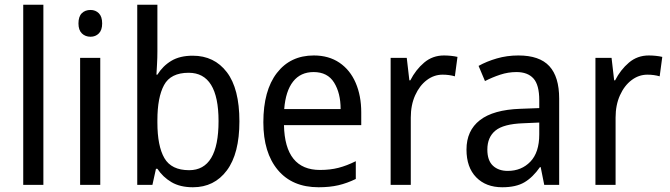

<svg xmlns="http://www.w3.org/2000/svg" viewBox="-20 -780 2827 810"><path d="M163 0H78V-760H163Z M362 -738Q383 -738 397 -724Q411 -710 411 -681Q411 -653 397 -639Q383 -625 362 -625Q340 -625 325.5 -639Q311 -653 311 -681Q311 -710 325 -724Q339 -738 362 -738ZM403 -536V0H318V-536Z M644 -563Q644 -536 642.5 -510Q641 -484 640 -465H644Q667 -502 703 -523.5Q739 -545 793 -545Q884 -545 937 -475.5Q990 -406 990 -268Q990 -132 937 -61Q884 10 794 10Q740 10 703.5 -11.5Q667 -33 644 -68H638L623 0H559V-760H644ZM776 -473Q700 -473 672 -421Q644 -369 644 -273V-263Q644 -164 673.5 -113Q703 -62 778 -62Q902 -62 902 -269Q902 -473 776 -473Z M1304 -546Q1367 -546 1412 -515.5Q1457 -485 1480.5 -430.5Q1504 -376 1504 -306V-252H1178Q1182 -63 1330 -63Q1373 -63 1408 -72Q1443 -81 1481 -100V-25Q1444 -7 1407.5 1.5Q1371 10 1324 10Q1213 10 1152 -63Q1091 -136 1091 -264Q1091 -398 1148 -472Q1205 -546 1304 -546ZM1303 -476Q1248 -476 1216.5 -436Q1185 -396 1179 -320H1417Q1417 -387 1389.5 -431.5Q1362 -476 1303 -476Z M1853 -546Q1867 -546 1882 -544.5Q1897 -543 1910 -540L1899 -458Q1875 -465 1847 -465Q1811 -465 1780.5 -442Q1750 -419 1731.5 -378Q1713 -337 1713 -284V0H1628V-536H1696L1707 -441H1711Q1734 -486 1769.5 -516Q1805 -546 1853 -546Z M2167 -546Q2256 -546 2297.5 -501Q2339 -456 2339 -364V0H2276L2261 -75H2258Q2228 -32 2192.5 -11Q2157 10 2099 10Q2030 10 1989 -32Q1948 -74 1948 -149Q1948 -229 2004.5 -273Q2061 -317 2175 -321L2255 -324V-357Q2255 -422 2230.5 -449Q2206 -476 2159 -476Q2124 -476 2090.5 -465Q2057 -454 2026 -438L1999 -502Q2033 -521 2076 -533.5Q2119 -546 2167 -546ZM2187 -260Q2104 -257 2070 -229Q2036 -201 2036 -149Q2036 -103 2059.5 -81Q2083 -59 2122 -59Q2180 -59 2217.5 -98Q2255 -137 2255 -213V-263Z M2717 -546Q2731 -546 2746 -544.5Q2761 -543 2774 -540L2763 -458Q2739 -465 2711 -465Q2675 -465 2644.5 -442Q2614 -419 2595.5 -378Q2577 -337 2577 -284V0H2492V-536H2560L2571 -441H2575Q2598 -486 2633.5 -516Q2669 -546 2717 -546Z"/></svg>

Font: Noto Sans Thai SemCond
Style: Regular
Weight: 400
Width: 4
Designer: Monotype Design Team
Foundry: Monotype Imaging Inc.
Version: Version 2.002; ttfautohint (v1.8.4.7-5d5b)